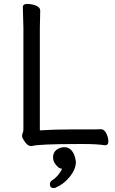

<svg xmlns="http://www.w3.org/2000/svg" viewBox="-20 -731 587 981"><path d="M254.9 230Q234.9 230 234.9 210Q234.9 200.2 242.7 192.9Q261.7 181.2 277.8 162.1Q293 143.1 296.9 130.9Q294.9 130.9 289.6 129.9Q279.8 127 274.9 121.1Q251 99.1 251 73.5Q251 47.9 268.8 34.4Q286.6 21 309.8 21Q333 21 348.4 41Q363.8 61 367.7 96.2Q367.7 132.8 337.6 170.9Q307.6 209 265.6 227.1Q259.8 230 254.9 230ZM183.6 -64.9Q255.9 -69.8 344.7 -69.8H458Q481.9 -69.8 494.6 -70.8H495.6Q512.7 -70.8 523.2 -49.3Q533.7 -27.8 533.7 -8.3Q533.7 11.2 516.6 11.2H515.6Q476.6 4.9 412.6 4.9H371.6Q180.7 4.9 142.6 15.1H138.7Q118.7 15.1 100.6 -16.1Q92.8 -27.8 92.8 -36.4Q92.8 -44.9 96.2 -52Q99.6 -59.1 99.6 -69.8V-588.9L96.7 -694.8Q96.7 -710.9 119.1 -710.9Q141.6 -710.9 163.6 -702.4Q185.5 -693.8 185.5 -676.8L183.6 -587.9Z"/></svg>

Font: LXGW WenKai GB Screen
Style: Regular
Weight: 400
Designer: LXGW / Fontworks Inc.
Foundry: LXGW / Fontworks Inc.
Version: Version 1.321;February 19, 2024;FontCreator 14.0.0.2901 64-b